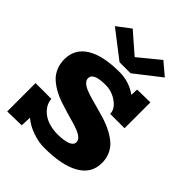

<svg xmlns="http://www.w3.org/2000/svg" viewBox="-236 -971 1113 1113"><g transform="rotate(45 320.0 -415.0)"><path d="M278.8 -649.9 111.8 -778.8 194.8 -841.8 319.8 -732.9 449.2 -838.9 526.9 -772.9 369.1 -649.9ZM569.8 -611.8V-399.9H452.1Q452.1 -439 409.2 -469.5Q366.2 -500 314.9 -500Q214.8 -500 214.8 -456.1Q214.8 -439.5 228.8 -426.3Q242.7 -413.1 266.1 -403.8Q289.6 -394.5 319.8 -386Q350.1 -377.4 383.8 -368.4Q417.5 -359.4 451.2 -348.4Q484.9 -337.4 515.1 -321Q545.4 -304.7 568.8 -284.2Q592.3 -263.7 606.2 -233.2Q620.1 -202.6 620.1 -165Q620.1 -79.6 543 -34.9Q465.8 9.8 319.8 9.8Q274.4 9.8 224.6 -7.6Q174.8 -24.9 139.2 -55.2L136.2 9.8L20 12.2V-220.2H148.9Q152.8 -181.6 178.2 -153.8Q203.6 -126 240.2 -113Q276.9 -100.1 319.8 -100.1Q373.5 -100.1 401.9 -111.8Q430.2 -123.5 430.2 -145Q430.2 -161.1 416.7 -173.6Q403.3 -186 380.9 -195.1Q358.4 -204.1 329.1 -212.4Q299.8 -220.7 267.6 -230Q235.4 -239.3 202.9 -250.5Q170.4 -261.7 141.1 -278.3Q111.8 -294.9 89.4 -315.7Q66.9 -336.4 53.5 -367.4Q40 -398.4 40 -436Q40 -520.5 111.6 -565.2Q183.1 -609.9 319.8 -609.9Q397.5 -609.9 460.9 -564.9L462.9 -609.9Z"/></g></svg>

Font: Zantroke
Style: Regular
Weight: 500
Foundry: gluk
Version: Version 0.36